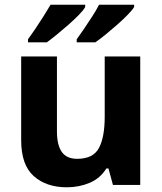

<svg xmlns="http://www.w3.org/2000/svg" viewBox="-20 -786 690 816"><path d="M576 -546V0H460L441 -70H432Q406 -28 361 -9Q316 10 264 10Q177 10 123.5 -37.5Q70 -85 70 -190V-546H222V-228Q222 -170 242.5 -140.5Q263 -111 308 -111Q376 -111 400.5 -157Q425 -203 425 -290V-546ZM550 -756Q542 -743 522.5 -723Q503 -703 478 -681Q453 -659 428.5 -639Q404 -619 385 -606H306V-619Q320 -638 337.5 -664Q355 -690 372.5 -717Q390 -744 401 -766H550ZM342 -756Q335 -743 315.5 -723Q296 -703 271 -681Q246 -659 221.5 -639Q197 -619 179 -606H99V-619Q113 -638 130.5 -664Q148 -690 165 -717Q182 -744 195 -766H342Z"/></svg>

Font: Noto Sans Khmer UI
Style: Bold
Weight: 700
Designer: Danh Hong and the Monotype Design Team
Foundry: Monotype Imaging Inc.
Version: Version 2.002; ttfautohint (v1.8.4.7-5d5b)